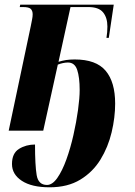

<svg xmlns="http://www.w3.org/2000/svg" viewBox="-20 -556 576 817"><path d="M191 241Q115 241 73 213.5Q31 186 31 142Q31 96 61 77.5Q91 59 129 59Q129 147 136 189Q143 231 180 231Q203 231 224 201Q245 171 262.5 122.5Q280 74 292.5 18.5Q305 -37 312 -88Q319 -139 319 -173Q319 -227 308.5 -258.5Q298 -290 269 -290Q259 -290 247.5 -287.5Q236 -285 226 -281L164 0H17L111 -445Q114 -461 116.5 -473Q119 -485 119 -495Q119 -510 111 -518Q103 -526 78 -526H64L66 -536H464L443 -395H433Q435 -406 436 -419Q437 -432 437 -443Q437 -481 418.5 -503.5Q400 -526 356 -526H280L229 -293Q245 -298 261 -300.5Q277 -303 298 -303Q389 -303 429.5 -255Q470 -207 470 -115Q470 -56 455 7Q440 70 407.5 123Q375 176 321.5 208.5Q268 241 191 241Z"/></svg>

Font: Noto Serif Display ExtraCondensed ExtraBold
Style: Italic
Weight: 800
Width: 2
Italic angle: -12°
Designer: Monotype Design Team
Foundry: Monotype Imaging Inc.
Version: Version 2.009